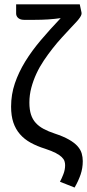

<svg xmlns="http://www.w3.org/2000/svg" viewBox="-20 -695 395 871"><path d="M349.6 -639.2Q350.6 -634.8 349.4 -629.4Q348.1 -624 343 -616.2Q337.9 -608.4 327.9 -597.2Q317.9 -585.9 301.8 -569.3Q282.7 -548.8 261.2 -525.4Q239.7 -502 219 -475.6Q198.2 -449.2 179 -420.7Q159.7 -392.1 145.3 -361.1Q130.9 -330.1 122.1 -297.1Q113.3 -264.2 113.3 -229.5Q113.3 -197.8 120.6 -175.3Q127.9 -152.8 142.6 -137Q157.2 -121.1 178.5 -109.9Q199.7 -98.6 227.5 -89.4Q267.6 -76.2 292.7 -61.8Q317.9 -47.4 331.8 -31.7Q345.7 -16.1 350.6 1Q355.5 18.1 355.5 36.1Q355.5 67.9 345.5 97.2Q335.4 126.5 318.4 155.8L252 129.4Q260.3 114.3 267.8 94.5Q275.4 74.7 275.4 54.2Q275.4 44.9 272.5 35.9Q269.5 26.9 260 17.6Q250.5 8.3 232.7 -1Q214.8 -10.3 185.5 -20Q147.9 -31.7 119.1 -47.6Q90.3 -63.5 70.6 -86.2Q50.8 -108.9 40.5 -139.4Q30.3 -169.9 30.3 -211.4Q30.3 -266.1 47.4 -316.7Q64.5 -367.2 94.5 -416Q124.5 -464.8 165.8 -513.4Q207 -562 255.4 -612.8Q228 -608.9 198.5 -606.9Q168.9 -605 137.7 -605H88.9Q79.1 -605 72.3 -607.7Q65.4 -610.4 61.3 -614.5Q57.1 -618.7 55.2 -623.5Q53.2 -628.4 53.2 -633.3V-675.3H341.8Z"/></svg>

Font: Carlito
Style: Regular
Weight: 400
Designer: Lukasz Dziedzic
Foundry: tyPoland Lukasz Dziedzic
Version: Version 1.103; Beta1; all basic design good, some composites